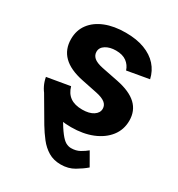

<svg xmlns="http://www.w3.org/2000/svg" viewBox="-179 -670 918 990"><g transform="rotate(30 280.0 -174.5)"><path d="M149.1 -139.7Q191 -59.6 219.3 -11.1Q247.6 37.4 267.1 62.4Q286.6 87.5 302.1 95.9Q317.5 104.3 333.5 104.3Q362.8 104.3 385 91.7Q407.1 79.2 423 65.9L466.9 142.5Q443.3 163.1 408.6 183.6Q373.9 204.1 329.3 204.1Q286.4 204.1 255 185.1Q223.6 166.2 199.7 135.5Q175.8 104.8 155.1 70.3L55.9 -98.8ZM279.3 10.7Q213.4 10.7 162.6 -8.2Q111.8 -27.1 79.6 -62.8Q47.5 -98.6 38 -149.2L174.5 -172.6Q185.1 -134.6 211.9 -115.6Q238.7 -96.5 283.6 -96.5Q325.4 -96.5 349.8 -112.5Q374.1 -128.5 374.1 -153Q374.1 -174.4 356.8 -188.1Q339.5 -201.7 303.5 -209.2L209.5 -228.5Q130.5 -244.8 91.5 -283.5Q52.5 -322.2 52.5 -383.5Q52.5 -435.9 81.1 -473.8Q109.7 -511.7 161.1 -532.2Q212.6 -552.7 281.5 -552.7Q346.4 -552.7 393.7 -534.8Q441.1 -516.9 470.2 -484.4Q499.3 -451.8 509.4 -407.1L379.5 -384.3Q370.9 -412.2 347.3 -430Q323.7 -447.7 283.8 -447.7Q247.7 -447.7 223.2 -432.5Q198.8 -417.3 198.8 -392.3Q198.8 -371.8 214.6 -357.6Q230.4 -343.4 269 -335.3L367.1 -315.8Q446.3 -299.8 485 -263.3Q523.6 -226.8 523.6 -168.3Q523.6 -114.7 492.3 -74.4Q461 -34.2 406 -11.7Q350.9 10.7 279.3 10.7Z"/></g></svg>

Font: Atlassian Sans
Style: Regular
Weight: 400
Designer: Rasmus Andersson
Foundry: Modifications by Atlassian Pty Ltd, manufactured by rsms
Version: Version 4.001;git-9221beed3